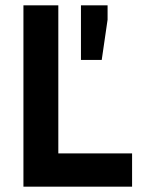

<svg xmlns="http://www.w3.org/2000/svg" viewBox="-20 -701 538 721"><path d="M476 0H68V-681H199V-84L170 -125H476ZM384 -681V-627L362 -476H284V-681Z"/></svg>

Font: Gabarito SemiBold
Style: Regular
Weight: 600
Designer: Leandro Assis / Alvaro Franca / Felipe Casaprima
Foundry: Naipe Foundry
Version: Version 1.000